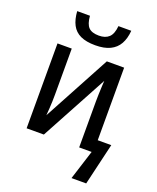

<svg xmlns="http://www.w3.org/2000/svg" viewBox="-170 -859 934 1145"><g transform="rotate(20 297.5 -286.5)"><path d="M426.3 187.5 485.8 0H406.7V-291Q406.7 -312.5 407.5 -335.9Q408.2 -359.4 409.4 -382.1Q410.6 -404.8 411.6 -423.8L182.6 0H73.2V-538.6H163.6V-246.6Q163.6 -225.6 162.8 -202.9Q162.1 -180.2 160.6 -157.5Q159.2 -134.8 157.2 -113.3L386.2 -538.6H496.1V-78.1H582L519.5 187.5ZM287.6 -605Q230 -605 193.6 -622.1Q157.2 -639.2 139.2 -673.6Q121.1 -708 117.7 -759.8H198.7Q202.6 -708.5 223.1 -687.5Q243.7 -666.5 288.6 -666.5Q329.6 -666.5 352.3 -688Q375 -709.5 379.4 -759.8H460.9Q457 -709.5 437.5 -675Q418 -640.6 381.1 -622.8Q344.2 -605 287.6 -605Z"/></g></svg>

Font: Open Sans SemiCondensed Medium
Style: Regular
Weight: 500
Width: 4
Designer: Monotype Design Team
Foundry: Monotype Imaging Inc.
Version: Version 3.000